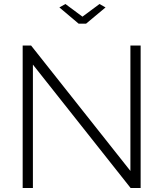

<svg xmlns="http://www.w3.org/2000/svg" viewBox="-20 -937 813 957"><path d="M144 -615V0H93V-710H135L630 -85V-710H681V0H631ZM306 -917 391 -854 476 -917 506 -900 409 -819H372L276 -900Z"/></svg>

Font: Raleway Thin Light
Style: Regular
Weight: 300
Version: Version 4.026